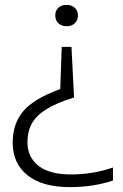

<svg xmlns="http://www.w3.org/2000/svg" viewBox="-20 -567 506 787"><path d="M253 -547Q273.5 -547 286.5 -535Q299.5 -523 299.5 -504Q299.5 -484 286.8 -471.8Q274 -459.5 253 -459.5Q232 -459.5 219.2 -471.8Q206.5 -484 206.5 -504Q206.5 -523 219 -535Q231.5 -547 253 -547ZM273 -375 283.5 -167.5Q211 -145 169.5 -119Q128 -93 110.2 -60.2Q92.5 -27.5 92.5 15Q92.5 77.5 138 112.8Q183.5 148 270.5 148Q313.5 148 356.8 141.2Q400 134.5 443 119.5V173Q362.5 200 266.5 200Q153 200 92.5 151.2Q32 102.5 32 18Q32 -60.5 75.8 -111.8Q119.5 -163 227 -202L233 -375Z"/></svg>

Font: Encode Sans SmExp Lt
Style: Regular
Weight: 300
Width: 6
Designer: Multiple Designers
Foundry: Impallari Type
Version: Version 3.002; ttfautohint (v1.8.3) -l 8 -r 50 -G 200 -x 14 